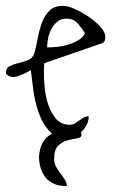

<svg xmlns="http://www.w3.org/2000/svg" viewBox="-47 -462 396 645"><path d="M134.8 73.2Q134.8 85.9 141.1 97.7Q147.5 109.4 155.8 120.1Q164.1 130.9 170.9 141.6Q177.7 152.3 177.7 163.1Q146.5 163.1 127.9 152.3Q109.4 141.6 100.1 126Q90.8 110.4 87.4 94.2Q84 78.1 84 66.4Q84 55.7 87.9 39.1Q91.8 22.5 101.6 8.8Q111.3 -3.9 127.9 -12.7Q121.1 -18.6 116.2 -24.4Q93.8 -50.8 81.5 -87.4Q69.3 -124 64.5 -162.6Q59.6 -201.2 56.6 -226.6Q34.2 -212.9 10.7 -205.6Q-12.7 -198.2 -27.3 -214.8Q-27.3 -233.4 -14.6 -239.7Q-2 -246.1 14.2 -250Q30.3 -253.9 46.4 -259.8Q62.5 -265.6 68.4 -283.2Q74.2 -302.7 79.1 -330.1Q84 -357.4 92.8 -382.8Q101.6 -408.2 118.2 -425.3Q134.8 -442.4 164.1 -442.4Q180.7 -442.4 205.6 -431.2Q230.5 -419.9 252.9 -404.3Q275.4 -388.7 291 -371.1Q306.6 -353.5 306.6 -338.9Q306.6 -332 305.2 -326.2Q303.7 -320.3 294.9 -316.4L102.5 -250L101.6 -245.1Q101.6 -241.2 100.6 -234.4V-222.7V-212.9Q100.6 -193.4 103.5 -164.6Q106.4 -135.7 115.7 -108.9Q125 -82 141.6 -62.5Q158.2 -43 186.5 -43Q197.3 -43 204.6 -47.4Q211.9 -51.8 219.2 -57.1Q226.6 -62.5 233.9 -66.9Q241.2 -71.3 251 -71.3Q251 -56.6 244.6 -43.5Q238.3 -30.3 227.5 -20.5L224.6 -17.6Q226.6 -13.7 226.6 -9.8Q226.6 1 211.9 2.9Q197.3 4.9 180.2 9.3Q163.1 13.7 148.9 26.9Q134.8 40 134.8 73.2ZM175.8 -399.4Q158.2 -399.4 146 -389.6Q133.8 -379.9 126 -365.2Q118.2 -350.6 114.7 -333.5Q111.3 -316.4 111.3 -302.7Q127 -302.7 146 -304.7Q165 -306.6 183.6 -312.5Q202.1 -318.4 217.3 -327.6Q232.4 -336.9 238.3 -350.6Q223.6 -374 210.9 -386.7Q198.2 -399.4 175.8 -399.4Z"/></svg>

Font: Waiting for the Sunrise
Style: Regular
Weight: 300
Version: Version 1.001 2001